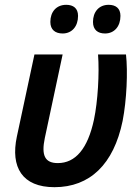

<svg xmlns="http://www.w3.org/2000/svg" viewBox="-20 -768 572 797"><path d="M416 -629C455 -629 480 -659 480 -702C480 -734 460 -748 431 -748C390 -748 366 -718 366 -677C366 -644 386 -629 416 -629ZM240 -629C279 -629 304 -659 304 -702C304 -734 284 -748 255 -748C213 -748 189 -718 189 -677C189 -644 210 -629 240 -629ZM206 9C353 9 452 -86 489 -266C506 -353 511 -471 503 -542H387C393 -463 386 -347 370 -271C344 -150 293 -91 220 -91C166 -91 151 -123 166 -195L240 -542H123L50 -201C23 -74 72 9 206 9Z"/></svg>

Font: Noto Sans SemiCondensed SemiBold
Style: Italic
Weight: 600
Width: 4
Italic angle: -12°
Designer: Monotype Design Team
Foundry: Monotype Imaging Inc.
Version: Version 2.013